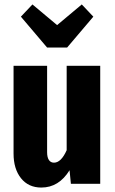

<svg xmlns="http://www.w3.org/2000/svg" viewBox="-20 -827 516 864"><path d="M431 0H299L293 -61Q245 17 166 17Q108 17 74.5 -25Q41 -67 41 -136V-531H192V-142Q192 -119 200 -107Q208 -95 223 -95Q255 -95 280 -151V-531H431ZM348 -807 400 -752 282 -613H192L74 -752L126 -807L237 -714Z"/></svg>

Font: Fira Sans Extra Condensed
Style: Bold
Weight: 700
Width: 1
Designer: Carrois Corporate & Edenspiekermann AG
Foundry: Carrois Corporate GbR & Edenspiekermann AG
Version: Version 4.203